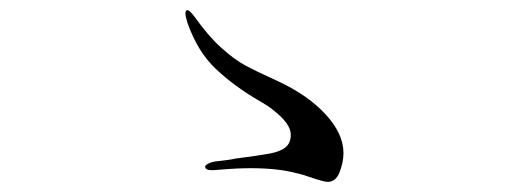

<svg xmlns="http://www.w3.org/2000/svg" viewBox="-20 -542 1040 379"><path d="M475 -210Q448 -210 413 -207L399 -206Q385 -206 385 -213Q385 -216 392 -219.5Q399 -223 411 -224Q419 -225 427.5 -226Q436 -227 445 -229Q492 -235 513 -239Q534 -243 544 -251.5Q554 -260 554 -276Q554 -298 519 -325Q511 -332 490 -344Q442 -372 406 -406Q370 -440 350 -497Q346 -511 346 -515Q346 -522 350 -522Q354 -522 364 -509Q391 -471 416.5 -448Q442 -425 463 -413.5Q484 -402 526 -383Q587 -355 622.5 -316.5Q658 -278 658 -240Q658 -222 650.5 -202.5Q643 -183 627 -183Q620 -183 599 -190Q576 -198 566 -200Q529 -210 475 -210Z"/></svg>

Font: Shippori Mincho B1
Style: Regular
Weight: 400
Designer: FONTDASU
Foundry: FONTDASU / Google Inc. / but / Adobe
Version: Version 3.110; ttfautohint (v1.8.3)